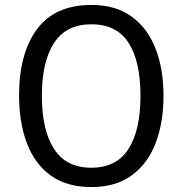

<svg xmlns="http://www.w3.org/2000/svg" viewBox="-20 -745 736 775"><path d="M640 -358Q640 -250 608 -167Q576 -84 511.5 -37Q447 10 349 10Q248 10 183.5 -37.5Q119 -85 88 -168.5Q57 -252 57 -359Q57 -530 129.5 -627.5Q202 -725 349 -725Q447 -725 511.5 -678Q576 -631 608 -548.5Q640 -466 640 -358ZM149 -358Q149 -220 198 -144Q247 -68 348 -68Q450 -68 498.5 -143.5Q547 -219 547 -358Q547 -497 499 -572Q451 -647 349 -647Q247 -647 198 -571.5Q149 -496 149 -358Z"/></svg>

Font: Noto Sans Gurmukhi UI SemiCondensed
Style: Regular
Weight: 400
Width: 4
Designer: Jelle Bosma - Monotype Design Team
Foundry: Monotype Imaging Inc.
Version: Version 2.004; ttfautohint (v1.8.4.7-5d5b)